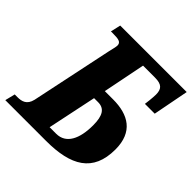

<svg xmlns="http://www.w3.org/2000/svg" viewBox="-204 -869 1023 1023"><g transform="rotate(45 307.5 -357.0)"><path d="M-19 0H288C474 0 582 -59 582 -229C582 -361 500 -409 384 -409H322L370 -649H460C513 -649 528 -629 528 -588C528 -568 522 -514 521 -512H595L634 -714H133L120 -657H136C178 -657 198 -653 198 -628C198 -618 192 -596 186 -569L90 -112C79 -64 47 -57 15 -57H-5ZM250 -65 308 -342H338C386 -342 407 -309 407 -236C407 -135 374 -65 299 -65Z"/></g></svg>

Font: Noto Serif SemiCondensed Extra
Style: Italic
Weight: 800
Width: 4
Italic angle: -12°
Designer: Monotype Design Team
Foundry: Monotype Imaging Inc.
Version: Version 1.901